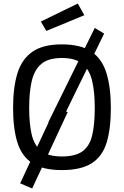

<svg xmlns="http://www.w3.org/2000/svg" viewBox="-20 -952 702 1086"><path d="M305 -221 253 -260 516 -794 569 -762ZM162 114 94 85 293 -342 363 -318ZM242 -777 211 -830 420 -932 457 -866ZM330 10Q222 10 162 -29.5Q102 -69 78 -147.5Q54 -226 54 -342Q54 -457 78.5 -537Q103 -617 163 -659Q223 -701 330 -701Q438 -701 498 -659.5Q558 -618 582.5 -537.5Q607 -457 607 -342Q607 -223 583 -145Q559 -67 498.5 -28.5Q438 10 330 10ZM330 -67Q407 -67 447 -96.5Q487 -126 501.5 -187Q516 -248 516 -342Q516 -432 501 -495Q486 -558 446 -591Q406 -624 330 -624Q254 -624 214.5 -591Q175 -558 160 -495.5Q145 -433 145 -342Q145 -251 159.5 -190Q174 -129 213.5 -98Q253 -67 330 -67Z"/></svg>

Font: Cairo Medium
Style: Regular
Weight: 500
Designer: Mohamed Gaber, Accademia di Belle Arti di Urbino
Foundry: Kief Type Foundry, Accademia di Belle Arti di Urbino
Version: Version 3.117